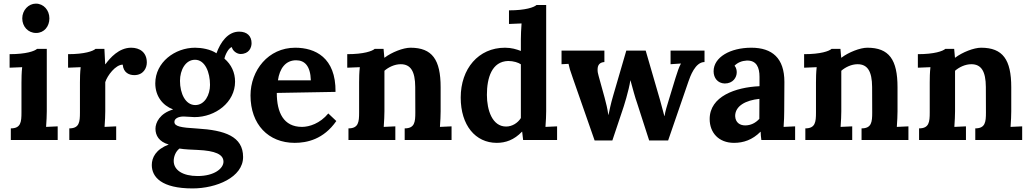

<svg xmlns="http://www.w3.org/2000/svg" viewBox="-20 -783 5757 1074"><path d="M241.7 -509.8H187.5C173.8 -497.1 126.5 -480 33.7 -480V-404.3L104 -407.2C100.6 -377.4 100.1 -343.8 100.1 -319.8V-153.8C100.1 -100.6 96.7 -64.9 40.5 -64.9V0H302.7V-76.2L237.8 -73.2C240.2 -103.5 241.7 -141.1 241.7 -160.6ZM256.3 -680.2C256.3 -726.1 224.1 -762.7 180.7 -762.7C139.6 -762.7 104.5 -726.1 104.5 -680.2C104.5 -635.3 136.2 -598.6 182.1 -598.6C227.1 -598.6 256.3 -635.3 256.3 -680.2Z M713.9 -516.1C645 -516.1 595.7 -459 569.8 -423.8H568.4L564 -509.8H514.6C501 -497.1 453.6 -480 360.8 -480V-404.3L431.2 -407.2C427.7 -377.4 427.2 -346.2 427.2 -322.3V-153.8C427.2 -100.6 423.8 -64.9 367.7 -64.9V0H629.9V-76.2L564.9 -73.2C567.4 -103.5 568.8 -141.1 568.8 -160.6V-323.7C580.6 -360.8 626.5 -421.4 666.5 -421.4C670.4 -375 704.1 -362.8 731 -362.8C781.7 -362.8 801.3 -401.9 801.3 -433.1C801.3 -491.2 760.7 -516.1 713.9 -516.1Z M1085.4 55.7C1184.6 60.1 1230 80.6 1230 121.6C1230 158.7 1179.7 201.7 1085.4 201.7C1003.4 201.7 951.7 169.4 951.7 117.2C951.7 93.8 961.9 64.9 983.9 47.9C1013.2 53.2 1055.7 54.2 1085.4 55.7ZM1070.8 -448.7C1127.4 -448.7 1154.8 -377.9 1154.8 -308.1C1154.8 -252.9 1125.5 -195.3 1072.3 -195.3C1017.1 -195.3 986.8 -260.3 986.8 -330.6C986.8 -392.1 1018.1 -448.7 1070.8 -448.7ZM1325.2 -481C1373.5 -481 1387.2 -517.1 1387.2 -541.5C1387.2 -580.6 1362.8 -606 1317.9 -606C1253.9 -606 1212.9 -545.9 1190.9 -484.9C1157.7 -507.8 1106.4 -516.1 1071.3 -516.1C958 -516.1 848.6 -434.1 848.6 -316.9C848.6 -245.6 889.2 -193.4 947.3 -171.4V-170.4C873.5 -148.4 849.6 -96.7 849.6 -63C849.6 -25.4 869.1 9.8 923.8 25.4C851.6 52.7 829.1 98.6 829.1 140.1C829.1 207.5 883.8 271 1057.1 271C1189.9 271 1339.8 209 1339.8 95.2C1339.8 -20.5 1236.8 -54.7 1083.5 -64C989.7 -69.3 955.6 -76.2 955.6 -101.1C955.6 -120.1 978 -131.3 1007.3 -131.3C1027.3 -131.3 1049.8 -127.9 1067.9 -127.9C1185.1 -127.9 1294.9 -210.4 1294.9 -326.2C1294.9 -377 1274.4 -421.9 1235.4 -455.1C1239.3 -476.1 1258.8 -515.6 1276.9 -519.5C1280.8 -498.5 1305.2 -481 1325.2 -481Z M1636.2 -445.8C1683.1 -445.8 1716.3 -416 1718.8 -333.5H1534.7C1543.9 -399.9 1577.6 -445.8 1636.2 -445.8ZM1856.9 -269C1858.9 -461.9 1742.2 -516.1 1631.3 -516.1C1480.5 -516.1 1381.3 -389.2 1381.3 -249C1381.3 -86.9 1481.4 16.1 1628.4 16.1C1696.3 16.1 1789.6 -2.9 1861.3 -106L1816.4 -148.4C1770.5 -92.3 1710 -73.2 1669.4 -73.2C1565.9 -73.2 1528.3 -153.8 1528.3 -263.2Z M2444.8 -294.9C2444.8 -449.2 2397.9 -516.1 2275.9 -516.1C2235.8 -516.1 2170.9 -490.7 2131.3 -460.4H2129.9L2125.5 -509.8H2076.2C2062.5 -497.1 2015.1 -480 1922.4 -480V-404.3L1992.7 -407.2C1989.3 -377.4 1988.8 -346.2 1988.8 -322.3V-153.8C1988.8 -100.6 1985.4 -64.9 1929.2 -64.9V0H2191.4V-76.2L2126.5 -73.2C2128.9 -103.5 2130.4 -141.1 2130.4 -160.6V-387.2C2153.3 -407.2 2187 -423.8 2221.7 -423.8C2276.9 -423.8 2302.2 -384.3 2302.7 -296.4L2303.2 -153.8C2303.2 -100.6 2299.8 -64.9 2243.7 -64.9V0H2505.9V-76.2L2440.9 -73.2C2443.4 -103.5 2444.8 -141.1 2444.8 -160.6Z M2981 -754.9C2967.3 -742.2 2919.9 -725.1 2827.1 -725.1V-648.9L2897.5 -651.9C2895 -621.6 2893.6 -584 2893.6 -564.5V-498C2868.7 -507.3 2841.8 -516.1 2804.7 -516.1C2656.2 -516.1 2557.1 -398.4 2557.1 -237.3C2557.1 -82.5 2639.2 16.1 2758.8 16.1C2808.1 16.1 2855.5 0 2899.9 -46.4H2900.9L2906.2 0H3096.2V-76.2L3031.2 -73.2C3033.7 -103.5 3035.2 -141.1 3035.2 -160.6V-754.9ZM2811 -75.2C2733.9 -75.2 2703.6 -166.5 2703.6 -252.4C2703.6 -346.7 2730.5 -439.5 2822.8 -441.9C2852.1 -441.9 2879.4 -433.1 2893.6 -423.3V-122.6C2876 -94.7 2844.7 -75.2 2811 -75.2Z M3483.4 -500 3410.2 -249C3395.5 -199.2 3390.1 -168.9 3383.8 -140.6H3382.8C3378.4 -173.8 3370.1 -206.5 3362.3 -235.8L3328.6 -357.9C3324.7 -371.1 3322.3 -383.3 3322.8 -394.5C3322.8 -418 3333 -434.1 3360.8 -436V-500H3121.1V-423.8L3160.2 -425.8C3165.5 -402.3 3167 -394 3185.1 -343.8L3306.2 2.9H3405.3L3460.4 -161.6C3468.3 -183.1 3498 -277.8 3505.9 -333H3506.8C3518.6 -290 3534.2 -231.9 3542.5 -210.4L3611.3 2.9H3717.3L3831.1 -327.6C3840.3 -353.5 3868.2 -436 3920.9 -436V-500H3731V-423.8L3788.6 -427.7V-426.8C3776.9 -404.8 3770.5 -384.3 3758.8 -347.7L3720.2 -221.2C3712.4 -195.3 3701.2 -161.1 3697.3 -133.8H3696.3C3689 -161.1 3679.7 -196.3 3671.9 -224.1L3591.8 -500Z M4227.5 -118.2C4206.5 -95.2 4179.7 -81.5 4148.4 -81.5C4119.6 -81.5 4093.8 -96.7 4092.3 -133.8C4092.3 -190.9 4151.9 -222.2 4228 -230ZM3971.7 -384.3C3971.7 -347.2 3994.1 -317.4 4033.7 -315.9C4080.6 -315.9 4101.1 -350.1 4101.1 -378.4C4101.1 -388.2 4099.1 -404.3 4088.9 -415.5C4106 -433.1 4129.9 -442.9 4157.2 -444.3C4211.9 -445.8 4228.5 -405.8 4228.5 -353V-300.8C4093.8 -294.9 3949.7 -243.7 3949.7 -117.2C3949.7 -41 4000 16.1 4085.9 16.1C4138.7 16.1 4188.5 -0.5 4233.9 -45.9H4234.9C4235.4 -28.8 4236.3 -19 4238.8 0H4427.7V-76.2L4363.3 -73.2C4365.7 -103.5 4366.7 -141.1 4366.7 -160.6C4366.7 -229 4367.7 -256.8 4367.7 -324.7C4367.7 -457.5 4299.8 -516.1 4182.6 -516.1C4064.9 -516.1 3971.7 -462.9 3971.7 -384.3Z M5000.5 -294.9C5000.5 -449.2 4953.6 -516.1 4831.5 -516.1C4791.5 -516.1 4726.6 -490.7 4687 -460.4H4685.5L4681.2 -509.8H4631.8C4618.2 -497.1 4570.8 -480 4478 -480V-404.3L4548.3 -407.2C4544.9 -377.4 4544.4 -346.2 4544.4 -322.3V-153.8C4544.4 -100.6 4541 -64.9 4484.9 -64.9V0H4747.1V-76.2L4682.1 -73.2C4684.6 -103.5 4686 -141.1 4686 -160.6V-387.2C4709 -407.2 4742.7 -423.8 4777.3 -423.8C4832.5 -423.8 4857.9 -384.3 4858.4 -296.4L4858.9 -153.8C4858.9 -100.6 4855.5 -64.9 4799.3 -64.9V0H5061.5V-76.2L4996.6 -73.2C4999 -103.5 5000.5 -141.1 5000.5 -160.6Z M5636.7 -294.9C5636.7 -449.2 5589.8 -516.1 5467.8 -516.1C5427.7 -516.1 5362.8 -490.7 5323.2 -460.4H5321.8L5317.4 -509.8H5268.1C5254.4 -497.1 5207 -480 5114.3 -480V-404.3L5184.6 -407.2C5181.2 -377.4 5180.7 -346.2 5180.7 -322.3V-153.8C5180.7 -100.6 5177.2 -64.9 5121.1 -64.9V0H5383.3V-76.2L5318.4 -73.2C5320.8 -103.5 5322.3 -141.1 5322.3 -160.6V-387.2C5345.2 -407.2 5378.9 -423.8 5413.6 -423.8C5468.8 -423.8 5494.1 -384.3 5494.6 -296.4L5495.1 -153.8C5495.1 -100.6 5491.7 -64.9 5435.5 -64.9V0H5697.8V-76.2L5632.8 -73.2C5635.3 -103.5 5636.7 -141.1 5636.7 -160.6Z"/></svg>

Font: Parastoo
Style: Bold
Weight: 700
Foundry: Saber Rastikerdar (saber.rastikerdar@gmail.com)
Version: Version 2.0.1